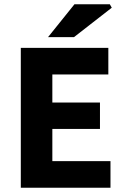

<svg xmlns="http://www.w3.org/2000/svg" viewBox="-20 -875 588 895"><path d="M77 0V-652H485V-528H224V-397H446V-274H224V-124H495V0ZM204 -702 327 -855H492L501 -839L325 -702Z"/></svg>

Font: Source Sans 3 ExtraLight
Style: Bold
Weight: 700
Version: Version 3.052;hotconv 1.1.0;makeotfexe 2.6.0